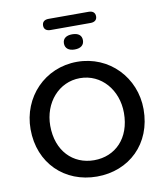

<svg xmlns="http://www.w3.org/2000/svg" viewBox="-101 -1040 980 1134"><g transform="rotate(-10 389.0 -473.5)"><path d="M389 10C582 10 728 -127 728 -334C728 -525 582 -678 389 -678C195 -678 50 -525 50 -333C50 -128 196 10 389 10ZM389 -88C262 -88 168 -182 168 -333C168 -471 262 -580 389 -580C517 -580 610 -471 610 -333C610 -181 516 -88 389 -88ZM268 -890H508C533 -890 547 -902 547 -923C547 -945 533 -957 508 -957H268C243 -957 229 -945 229 -923C229 -902 243 -890 268 -890ZM389 -752C426 -752 446 -769 446 -798C446 -827 426 -843 389 -843C353 -843 332 -827 332 -798C332 -769 353 -752 389 -752Z"/></g></svg>

Font: SN Pro Medium
Style: Regular
Weight: 500
Designer: Tobias Whetton
Foundry: Supernotes
Version: Version 1.003;Glyphs 3.3 (3324)